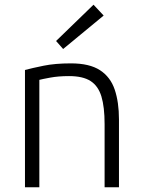

<svg xmlns="http://www.w3.org/2000/svg" viewBox="-20 -795 606 815"><path d="M86 0V-498Q116 -506 165 -516Q214 -526 281 -526Q360 -526 404.5 -497Q449 -468 467 -414.5Q485 -361 485 -288V0H424V-268Q424 -341 410.5 -385.5Q397 -430 364.5 -451Q332 -472 273 -472Q228 -472 193 -465.5Q158 -459 147 -456V0ZM248 -587 218 -621 377 -775 420 -729Z"/></svg>

Font: Ubuntu Sans Light
Style: Regular
Weight: 300
Designer: Dalton Maag Ltd
Foundry: Dalton Maag Ltd
Version: Version 1.006; ttfautohint (v1.8.4.7-5d5b)